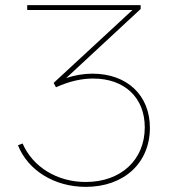

<svg xmlns="http://www.w3.org/2000/svg" viewBox="-20 -720 674 748"><path d="M314 8C463 8 564 -85 564 -222C564 -349 475 -433 340 -433C305 -433 272 -427 238 -416L528 -685V-700H86V-681H496L189 -397L198 -380C252 -404 298 -414 343 -414C466 -414 544 -339 544 -224C544 -97 451 -11 314 -11C203 -11 108 -69 68 -161L50 -154C89 -56 192 8 314 8Z"/></svg>

Font: Fixel Display Thin
Style: Regular
Weight: 100
Designer: AlfaBravo + MacPaw
Foundry: Kyrylo Tkachov, Marchela Mozhyna, Serhii Makarenko, Maria Weinstein, Zakhar Kryvoshyya
Version: Version 1.211